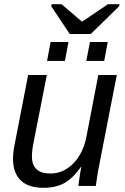

<svg xmlns="http://www.w3.org/2000/svg" viewBox="-20 -885 596 914"><path d="M114 -528H203L141 -213Q132 -170 132 -140Q132 -59 220 -59Q281 -59 328 -106Q375 -153 391 -232L448 -528H536L455 -113Q446 -73 436 0H353Q353 -2 358 -37Q363 -71 367 -90H365Q326 -35 285.5 -13Q245 9 187 9Q115 9 78.5 -26.5Q42 -62 42 -129Q42 -163 52 -209ZM476 -595H391L408 -685H493ZM289 -595H204L221 -685H306ZM547 -855 412 -723H312L224 -855L226 -865H273L370 -782H371L494 -865H549Z"/></svg>

Font: Libra Sans
Style: Italic
Weight: 400
Italic angle: -12°
Foundry: Context Ltd
Version: Version 1.002